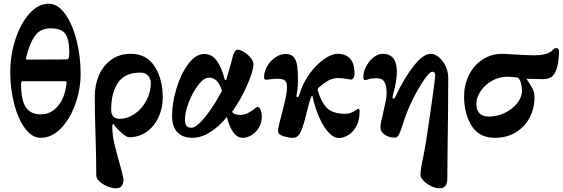

<svg xmlns="http://www.w3.org/2000/svg" viewBox="-20 -726 3022 1031"><path d="M35 -340Q35 -429 62.5 -514Q90 -599 137.5 -652.5Q185 -706 242 -706Q290 -706 329.5 -651.5Q369 -597 391 -510Q413 -423 413 -331Q413 -247 384.5 -167Q356 -87 307 -36.5Q258 14 198 14Q152 14 114.5 -36.5Q77 -87 56 -168.5Q35 -250 35 -340ZM337 -407Q346 -407 349 -414.5Q352 -422 352 -443Q352 -516 330 -545Q308 -574 252 -574Q199 -574 170 -536.5Q141 -499 119 -413V-411Q119 -406 127 -406ZM337 -278V-283Q337 -287 335.5 -288.5Q334 -290 330 -290H104Q93 -290 93 -277Q93 -189 118.5 -150.5Q144 -112 198 -112Q254 -112 291.5 -157Q329 -202 337 -278Z M497 216Q497 129 493 5Q489 -119 489 -208Q489 -270 511.5 -322Q534 -374 577.5 -405.5Q621 -437 683 -437Q767 -437 810.5 -369Q854 -301 854 -202Q854 -146 831.5 -97Q809 -48 768 -18.5Q727 11 673 11Q659 11 632 -13Q605 -37 592 -56Q590 -60 588 -60Q583 -60 583 -42Q583 -20 587.5 11Q592 42 600 69Q604 86 609 103Q614 120 618 137Q621 146 632 187Q643 228 643 239Q643 258 634 271.5Q625 285 603 285Q581 285 556 274.5Q531 264 514 248Q497 232 497 216ZM790 -282Q790 -301 776.5 -318Q763 -335 739 -336Q654 -338 615.5 -284.5Q577 -231 577 -136Q577 -111 589.5 -99.5Q602 -88 621 -88Q665 -88 704 -115Q743 -142 766.5 -187Q790 -232 790 -282Z M904 -104Q904 -172 927.5 -250.5Q951 -329 991 -382.5Q1031 -436 1077 -436Q1118 -436 1144 -400Q1170 -364 1186 -302Q1188 -296 1191.5 -295.5Q1195 -295 1196 -301L1215 -368Q1227 -408 1231 -427Q1234 -440 1241 -449.5Q1248 -459 1256 -459Q1270 -459 1290.5 -446.5Q1311 -434 1326 -415.5Q1341 -397 1341 -380Q1341 -346 1307.5 -269Q1274 -192 1226 -125Q1239 -109 1267 -109Q1292 -109 1311.5 -119Q1331 -129 1345 -140.5Q1359 -152 1361 -152Q1366 -152 1371 -149Q1376 -146 1378 -140Q1386 -120 1386 -100Q1386 -68 1371 -42Q1356 -16 1332 -1Q1308 14 1284 14Q1254 14 1232.5 -16Q1211 -46 1198 -98Q1159 -49 1110.5 -17.5Q1062 14 1013 14Q961 14 932.5 -16Q904 -46 904 -104ZM1140 -182 1172 -238Q1161 -274 1144 -291.5Q1127 -309 1102 -309Q1075 -309 1044.5 -269.5Q1014 -230 993.5 -176Q973 -122 973 -84Q973 -62 981 -51Q989 -40 1008 -40Q1030 -40 1065.5 -79Q1101 -118 1140 -182Z M1704 -75Q1690 -102 1677 -139.5Q1664 -177 1659 -207Q1659 -210 1656 -210Q1654 -210 1652.5 -208Q1651 -206 1650 -203Q1643 -184 1637 -160.5Q1631 -137 1628 -127Q1617 -78 1604 -41Q1598 -20 1585.5 -3Q1573 14 1554 14Q1529 14 1501 5Q1473 -4 1473 -21Q1473 -34 1479.5 -61Q1486 -88 1494 -118Q1507 -167 1514 -200.5Q1521 -234 1521 -259Q1521 -284 1510 -293.5Q1499 -303 1474 -303Q1447 -303 1431.5 -300.5Q1416 -298 1411 -298Q1404 -298 1401 -300Q1398 -302 1398 -312Q1398 -341 1414.5 -370Q1431 -399 1458 -417.5Q1485 -436 1514 -436Q1543 -436 1557.5 -419Q1572 -402 1576 -371Q1580 -340 1580 -284Q1580 -268 1576 -238Q1574 -230 1572 -212Q1571 -209 1573 -207Q1575 -205 1577 -205H1578Q1584 -205 1587 -217Q1606 -280 1642.5 -330Q1679 -380 1720 -408.5Q1761 -437 1791 -437Q1884 -437 1884 -329Q1884 -317 1878.5 -308Q1873 -299 1865 -299Q1857 -299 1844 -302Q1811 -307 1798 -307Q1767 -307 1742.5 -293Q1718 -279 1692 -256Q1684 -249 1687 -238Q1707 -173 1738 -144Q1769 -115 1833 -115Q1860 -115 1881 -128.5Q1902 -142 1903 -142Q1911 -142 1911 -129Q1911 -81 1893.5 -48.5Q1876 -16 1850 -0.5Q1824 15 1799 15Q1774 15 1749 -10Q1724 -35 1704 -75Z M2238 214Q2238 183 2251 125Q2265 62 2291 -121.5Q2317 -305 2317 -321Q2317 -341 2301 -341Q2288 -341 2258.5 -299Q2229 -257 2197 -193Q2165 -129 2146 -68Q2132 -24 2123.5 -5.5Q2115 13 2101 13Q2068 13 2045.5 -3Q2023 -19 2023 -40Q2023 -63 2034 -103L2041 -137L2047 -163Q2048 -168 2052 -187Q2056 -206 2056 -226Q2056 -267 2044 -286.5Q2032 -306 2002 -306Q1975 -306 1960.5 -301Q1946 -296 1944 -296Q1937 -296 1934 -299Q1931 -302 1931 -311Q1931 -341 1946.5 -370Q1962 -399 1986 -418Q2010 -437 2034 -437Q2111 -437 2111 -341Q2111 -289 2088 -208V-204Q2088 -201 2089.5 -198.5Q2091 -196 2093 -196Q2098 -196 2104 -208Q2150 -307 2201.5 -372Q2253 -437 2293 -437Q2315 -437 2337 -418.5Q2359 -400 2373 -370Q2387 -340 2387 -308Q2387 -167 2383 111L2382 230Q2382 260 2371.5 272.5Q2361 285 2340 285Q2318 285 2294 273Q2270 261 2254 244Q2238 227 2238 214Z M2472 -208Q2472 -269 2497.5 -321.5Q2523 -374 2570 -405.5Q2617 -437 2679 -437Q2691 -437 2751 -433Q2821 -429 2847 -429Q2915 -429 2941 -451Q2946 -455 2952.5 -461.5Q2959 -468 2964 -468Q2974 -468 2978 -463Q2982 -458 2982 -445L2980 -413Q2975 -359 2957 -330Q2939 -301 2896 -301L2807 -303Q2831 -267 2840.5 -248.5Q2850 -230 2850 -202Q2850 -144 2824 -94.5Q2798 -45 2750 -15.5Q2702 14 2637 14Q2552 14 2512 -51.5Q2472 -117 2472 -208ZM2783 -238Q2783 -285 2762 -309Q2715 -314 2705 -314Q2660 -314 2621.5 -292Q2583 -270 2560.5 -236Q2538 -202 2538 -169Q2538 -100 2606 -100Q2650 -100 2691 -120Q2732 -140 2757.5 -172.5Q2783 -205 2783 -238Z"/></svg>

Font: EB Garamond ExtraBold
Style: Regular
Weight: 800
Designer: Georg Duffner and Octavio Pardo
Foundry: Georg Duffner
Version: Version 1.000